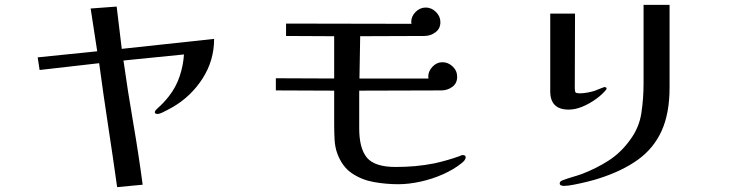

<svg xmlns="http://www.w3.org/2000/svg" viewBox="-20 -749 3040 790"><path d="M861 -589Q861 -500 813.5 -426Q766 -352 690 -308Q684 -305 671.5 -298Q659 -291 647 -285.5Q635 -280 628 -280Q625 -280 621 -281.5Q617 -283 617 -287Q617 -292 621.5 -296.5Q626 -301 629 -304Q654 -326 675 -353Q704 -390 719 -434.5Q734 -479 737 -525L488 -500Q506 -372 528 -244.5Q550 -117 567 11L462 21Q444 -107 424.5 -234.5Q405 -362 388 -489L143 -461L135 -513L380 -538L353 -714L460 -722L481 -548Z M1896 -102Q1896 -95 1891 -89Q1886 -83 1881 -79Q1848 -52 1803 -32Q1758 -12 1709.5 -1.5Q1661 9 1619 9Q1568 9 1518 0Q1468 -9 1428 -36Q1388 -63 1368 -117Q1358 -144 1356.5 -177Q1355 -210 1355 -238V-376L1115 -377V-427L1355 -426V-600L1157 -601V-652L1673 -651Q1673 -653 1672.5 -655Q1672 -657 1672 -658Q1672 -682 1690 -700Q1708 -718 1732 -718Q1755 -718 1773.5 -700Q1792 -682 1792 -658Q1792 -631 1771.5 -616Q1751 -601 1726 -601L1462 -600L1459 -426H1743Q1743 -428 1742.5 -430Q1742 -432 1742 -433Q1742 -456 1759.5 -474.5Q1777 -493 1800 -493Q1824 -493 1842.5 -475.5Q1861 -458 1861 -433Q1861 -406 1841 -391.5Q1821 -377 1796 -377L1458 -376V-221Q1458 -138 1490 -100Q1522 -62 1608 -62Q1649 -62 1688.5 -65.5Q1728 -69 1768 -77Q1822 -89 1872 -107Q1875 -109 1878 -110Q1881 -111 1885 -111Q1889 -111 1892.5 -109Q1896 -107 1896 -102Z M2476 -386Q2476 -384 2474 -380Q2458 -360 2431.5 -341Q2405 -322 2376 -310Q2347 -298 2320 -298Q2244 -298 2244 -373V-693H2346L2345 -387Q2345 -372 2348.5 -368.5Q2352 -365 2366 -365Q2380 -365 2396.5 -368Q2413 -371 2426 -375Q2429 -376 2438.5 -380Q2448 -384 2457.5 -387.5Q2467 -391 2467 -391Q2469 -391 2472.5 -389.5Q2476 -388 2476 -386ZM2735 -389Q2735 -283 2702.5 -211Q2670 -139 2605 -92Q2540 -45 2442 -14Q2427 -9 2399 -2Q2371 5 2343 10.5Q2315 16 2300 16Q2296 16 2289.5 14Q2283 12 2283 6Q2283 -2 2292 -6Q2312 -14 2333 -20Q2354 -26 2374 -33Q2434 -56 2484.5 -88.5Q2535 -121 2573 -174Q2610 -224 2619 -284Q2628 -344 2628 -404V-729H2735Z"/></svg>

Font: Kaisei Opti Medium
Style: Regular
Weight: 500
Designer: Font-Kai, 金井和夫
Foundry: KAZUO KANAI
Version: Version 5.003